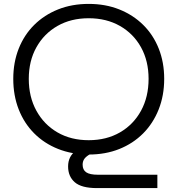

<svg xmlns="http://www.w3.org/2000/svg" viewBox="-20 -782 908 984"><path d="M434.5 10Q348.5 9.5 277.5 -18.8Q206.5 -47 155 -98.8Q103.5 -150.5 75.8 -221.5Q48 -292.5 48 -378Q48 -462.5 76 -533Q104 -603.5 155.5 -654.5Q207 -705.5 277.8 -733.8Q348.5 -762 434.5 -762Q520.5 -762 591.2 -733.8Q662 -705.5 713.8 -654.5Q765.5 -603.5 793.5 -533Q821.5 -462.5 821.5 -378Q821.5 -292.5 793.2 -221.2Q765 -150 713.5 -98.2Q662 -46.5 591.2 -18.2Q520.5 10 434.5 10ZM434.5 -63.5Q525.5 -63.5 594.8 -103.5Q664 -143.5 702.8 -214.5Q741.5 -285.5 741.5 -378Q741.5 -469.5 702.8 -539.5Q664 -609.5 594.8 -649Q525.5 -688.5 434.5 -688.5Q343.5 -688.5 274.5 -649Q205.5 -609.5 166.5 -539.5Q127.5 -469.5 127.5 -378Q127.5 -285.5 166.5 -214.5Q205.5 -143.5 274.5 -103.5Q343.5 -63.5 434.5 -63.5ZM501 -19Q465.5 -5 444 6.8Q422.5 18.5 413 31.2Q403.5 44 403.5 62Q403.5 88.5 421.8 101Q440 113.5 482 113.5H786.5V182H477.5Q397.5 182 363.2 152Q329 122 329 71Q329 20 367.8 -8.8Q406.5 -37.5 499.5 -58Z"/></svg>

Font: Hepta Slab
Style: Regular
Weight: 400
Designer: Michael LaGattuta
Foundry: Michael LaGattuta
Version: Version 1.100